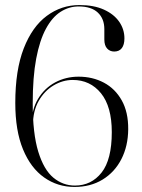

<svg xmlns="http://www.w3.org/2000/svg" viewBox="-20 -730 564 760"><path d="M294.5 -710Q351.5 -710 391.2 -692Q431 -674 451.8 -644Q472.5 -614 472.5 -578Q472.5 -553 462.2 -539.5Q452 -526 432 -526Q415 -526 404 -538Q393 -550 393 -574V-614.5Q393 -656 367.2 -680.2Q341.5 -704.5 291.5 -704.5Q253 -704.5 219.8 -683.2Q186.5 -662 161.8 -616.2Q137 -570.5 123.2 -497.5Q109.5 -424.5 109.5 -320.5Q109.5 -201 131.5 -129.5Q153.5 -58 191.2 -26.8Q229 4.5 276.5 4.5Q341.5 4.5 382 -46.8Q422.5 -98 422.5 -207Q422.5 -308 379.8 -360.8Q337 -413.5 268 -413.5Q228.5 -413.5 192.2 -392Q156 -370.5 133.2 -330.5Q110.5 -290.5 110.5 -236L105 -237Q105 -296 130.5 -338.5Q156 -381 198.2 -403.8Q240.5 -426.5 291 -426.5Q346.5 -426.5 391.2 -402.8Q436 -379 462 -332.5Q488 -286 487.5 -218.5Q487 -152 460.5 -100.2Q434 -48.5 386.2 -19.2Q338.5 10 275 10Q208 10 154.8 -27.5Q101.5 -65 71 -139Q40.5 -213 40.5 -322.5Q40.5 -452.5 74 -538.5Q107.5 -624.5 165.2 -667.2Q223 -710 294.5 -710Z"/></svg>

Font: Fraunces 120pt Light
Style: Regular
Weight: 300
Version: Version 1.000;[b76b70a41]